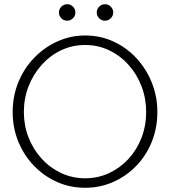

<svg xmlns="http://www.w3.org/2000/svg" viewBox="-20 -878 805 909"><path d="M725 -348Q725 -272 698.5 -206.5Q672 -141 625 -92.5Q578 -44 516 -16.5Q454 11 383 11Q311 11 249 -17Q187 -45 140 -94Q93 -143 66.5 -208Q40 -273 40 -348Q40 -423 67 -489Q94 -555 142 -604.5Q190 -654 252 -682Q314 -710 383 -710Q455 -710 517 -681.5Q579 -653 625.5 -603Q672 -553 698.5 -487.5Q725 -422 725 -348ZM672 -348Q672 -412 650 -469.5Q628 -527 588.5 -571Q549 -615 496.5 -640Q444 -665 383 -665Q322 -665 269.5 -640Q217 -615 177.5 -571Q138 -527 115.5 -470Q93 -413 93 -348Q93 -284 115 -227.5Q137 -171 176.5 -127.5Q216 -84 269 -59Q322 -34 383 -34Q444 -34 496.5 -58.5Q549 -83 588.5 -126Q628 -169 650 -226Q672 -283 672 -348ZM298 -780Q282 -780 270.5 -791.5Q259 -803 259 -819Q259 -835 270.5 -846.5Q282 -858 298 -858Q314 -858 325.5 -846.5Q337 -835 337 -819Q337 -803 325.5 -791.5Q314 -780 298 -780ZM477 -780Q461 -780 449.5 -791.5Q438 -803 438 -819Q438 -835 449.5 -846.5Q461 -858 477 -858Q493 -858 504.5 -846.5Q516 -835 516 -819Q516 -803 504.5 -791.5Q493 -780 477 -780Z"/></svg>

Font: Kulim Park ExtraLight
Style: Regular
Weight: 275
Designer: Noponies / Dale Sattler
Foundry: Noponies
Version: Version 1.000; ttfautohint (v1.8.3)